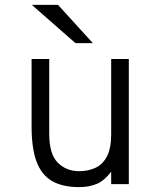

<svg xmlns="http://www.w3.org/2000/svg" viewBox="-20 -752 656 784"><path d="M303 12Q234.5 12 191.8 -13.2Q149 -38.5 129 -92.8Q109 -147 109 -234V-511H181V-206Q181 -123 215.8 -88Q250.5 -53 303 -53Q340 -53 369.8 -66.8Q399.5 -80.5 416.8 -113.5Q434 -146.5 434 -204V-511H506V0H434V-51Q406.5 -14.5 375.5 -1.2Q344.5 12 303 12ZM288 -576 110 -732H217L359 -576Z"/></svg>

Font: Overpass Mono Light Light
Style: Regular
Weight: 300
Monospace: yes
Version: Version 4.000